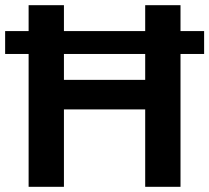

<svg xmlns="http://www.w3.org/2000/svg" viewBox="-40 -720 807 740"><path d="M70.3 0V-700H206.4V-412.2H519.6V-700H655.7V0H519.6V-298.3H206.4V0ZM-20.2 -512V-600.2H746.7V-512Z"/></svg>

Font: Envelope Sans Variable
Style: Regular
Weight: 500
Designer: Andreas Rasmussen / Norman Anderson
Foundry: mail.de GmbH
Version: Version 1.150